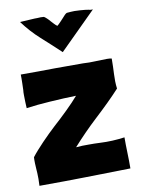

<svg xmlns="http://www.w3.org/2000/svg" viewBox="-83 -788 622 844"><g transform="rotate(-10 228.0 -366.0)"><path d="M24 -1C70 -1 208 -2 229 -3C260 -4 400 -6 431 -7C431 -30 431 -54 430 -78C429 -102 429 -125 429 -146C393 -141 356 -139 319 -141C302 -142 285 -142 269 -142C249 -142 230 -142 212 -140C246 -178 283 -216 323 -253C363 -290 400 -326 434 -363C431 -385 431 -407 432 -428C433 -449 434 -472 434 -497C431 -498 424 -499 413 -499L334 -497L306 -498H181C133 -497 82 -497 28 -497C29 -477 27 -437 27 -428C26 -422 26 -415 26 -406C26 -387 27 -364 28 -347C43 -349 59 -351 78 -353C107 -356 157 -359 195 -361C215 -362 234 -362 251 -363C224 -331 173 -282 135 -248C98 -214 47 -162 22 -129C21 -117 22 -87 23 -79C24 -68 25 -50 25 -32C25 -20 24 -8 24 -1ZM227 -562 390 -724H380C374 -725 366 -727 356 -728C342 -729 326 -731 309 -731C298 -731 287 -730 275 -729C271 -729 260 -718 251 -707C249 -705 232 -686 224 -680C218 -682 204 -699 198 -705C191 -714 177 -727 172 -729C165 -730 150 -730 143 -729C136 -729 127 -729 116 -728C104 -727 87 -726 65 -725C88 -694 113 -666 141 -641C169 -616 198 -589 227 -562Z"/></g></svg>

Font: Londrina Solid CC
Style: CC
Weight: 400
Designer: Marcelo Magalhaes
Foundry: Tipos Pereira
Version: Version 1.003;FEAKit 1.0